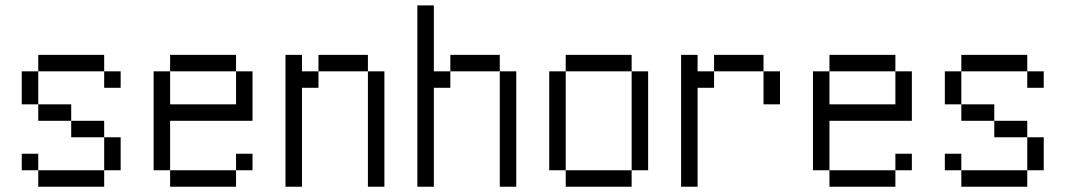

<svg xmlns="http://www.w3.org/2000/svg" viewBox="-20 -708 4040 728"><path d="M437.5 -375V-437.5H375V-375ZM125 -62.5V0H375V-62.5ZM125 -62.5V-125H62.5V-62.5ZM375 -62.5H437.5Q437.5 -62.5 437.5 -187.5H375Q375 -187.5 375 -62.5ZM375 -187.5V-250H250V-187.5ZM250 -250V-312.5H125V-250ZM125 -312.5Q125 -312.5 125 -437.5H62.5Q62.5 -437.5 62.5 -312.5ZM125 -437.5H375V-500H125Z M937.5 -62.5V-125H875V-62.5H625V0H875V-62.5ZM625 -62.5V-250H937.5V-437.5H875Q875 -437.5 875 -312.5H625Q625 -312.5 625 -437.5H562.5Q562.5 -437.5 562.5 -62.5ZM625 -437.5H875V-500H625Z M1062.5 -500Q1062.5 -500 1062.5 0H1125Q1125 0 1125 -375H1187.5V-437.5H1125V-500ZM1375 -437.5V0H1437.5V-437.5ZM1187.5 -437.5H1375V-500H1187.5Z M1562.5 -687.5V0H1625Q1625 0 1625 -375H1687.5V-437.5H1625Q1625 -437.5 1625 -687.5ZM1875 -437.5V0H1937.5V-437.5ZM1687.5 -437.5H1875V-500H1687.5Z M2125 -62.5V0H2375V-62.5ZM2125 -62.5Q2125 -62.5 2125 -437.5H2062.5Q2062.5 -437.5 2062.5 -62.5ZM2375 -62.5H2437.5Q2437.5 -62.5 2437.5 -437.5H2375Q2375 -437.5 2375 -62.5ZM2125 -437.5H2375V-500H2125Z M2562.5 -500Q2562.5 -500 2562.5 0H2625Q2625 0 2625 -375H2687.5V-437.5H2625V-500ZM2875 -437.5Q2875 -437.5 2875 -312.5H2937.5Q2937.5 -312.5 2937.5 -437.5ZM2687.5 -437.5H2875V-500H2687.5Z M3437.5 -62.5V-125H3375V-62.5H3125V0H3375V-62.5ZM3125 -62.5V-250H3437.5V-437.5H3375Q3375 -437.5 3375 -312.5H3125Q3125 -312.5 3125 -437.5H3062.5Q3062.5 -437.5 3062.5 -62.5ZM3125 -437.5H3375V-500H3125Z M3937.5 -375V-437.5H3875V-375ZM3625 -62.5V0H3875V-62.5ZM3625 -62.5V-125H3562.5V-62.5ZM3875 -62.5H3937.5Q3937.5 -62.5 3937.5 -187.5H3875Q3875 -187.5 3875 -62.5ZM3875 -187.5V-250H3750V-187.5ZM3750 -250V-312.5H3625V-250ZM3625 -312.5Q3625 -312.5 3625 -437.5H3562.5Q3562.5 -437.5 3562.5 -312.5ZM3625 -437.5H3875V-500H3625Z"/></svg>

Font: BFUnifontExMono
Style: Regular
Weight: 500
Version: Version 15.0.06